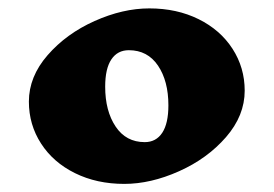

<svg xmlns="http://www.w3.org/2000/svg" viewBox="-20 -850 659 462"><path d="M568.8 -631.8Q568.8 -571.8 523.8 -520Q478.7 -468.2 410.7 -437.9Q342.7 -407.5 279 -407.5Q212.7 -407.5 160.4 -433.4Q108.1 -459.2 78.8 -504.6Q49.5 -550 49.5 -605.5Q49.5 -665.5 94.5 -717.2Q139.6 -769 207.6 -799.4Q275.6 -829.8 339.3 -829.8Q405.6 -829.8 457.9 -803.9Q510.2 -778 539.5 -732.6Q568.8 -687.2 568.8 -631.8ZM233.1 -641.5Q233.1 -583 258.2 -545.5Q283.2 -508 328.3 -508Q355.5 -508 370.4 -530.5Q385.2 -553 385.2 -596.5Q385.2 -655 360.2 -692.1Q335.1 -729.2 290 -729.2Q262.8 -729.2 248 -707.1Q233.1 -685 233.1 -641.5Z"/></svg>

Font: Inknut Antiqua Black
Style: Regular
Weight: 900
Designer: Claus Eggers Sørensen
Foundry: Claus Eggers Sørensen
Version: Version 1.003; ttfautohint (v1.8.2) -l 8 -r 50 -G 200 -x 14 